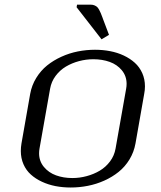

<svg xmlns="http://www.w3.org/2000/svg" viewBox="-20 -812 707 842"><path d="M153.3 -160.6Q151.4 -149.9 151.4 -139.6Q151.4 -105.5 172.4 -80.1Q193.4 -54.7 225.8 -43Q258.3 -31.2 297.4 -31.2Q329.1 -31.2 360.1 -39.6Q391.1 -47.9 417.5 -63.5Q443.8 -79.1 462.6 -104.2Q481.4 -129.4 486.8 -160.6L533.2 -422.9Q535.2 -433.6 535.2 -444.3Q535.2 -478.5 514.4 -503.7Q493.7 -528.8 461.2 -540.5Q428.7 -552.2 389.2 -552.2Q357.4 -552.2 326.4 -543.9Q295.4 -535.6 269 -520Q242.7 -504.4 223.9 -479.2Q205.1 -454.1 199.7 -422.9ZM74.2 -183.1 112.3 -399.9Q119.1 -438 138.9 -470.2Q158.7 -502.4 186.5 -524.9Q214.4 -547.4 249.3 -563.2Q284.2 -579.1 321.3 -586.4Q358.4 -593.8 396.5 -593.8Q431.2 -593.8 463.1 -587.6Q495.1 -581.5 522.9 -568.4Q550.8 -555.2 571.3 -536.6Q591.8 -518.1 603.8 -491.5Q615.7 -464.8 615.7 -433.1Q615.7 -417 612.3 -399.9L574.2 -183.1Q567.4 -145 547.9 -112.8Q528.3 -80.6 500.2 -58.1Q472.2 -35.6 437.5 -20Q402.8 -4.4 365.5 2.9Q328.1 10.3 290 10.3Q255.4 10.3 223.6 4.2Q191.9 -2 164.1 -14.9Q136.2 -27.8 115.5 -46.4Q94.7 -64.9 83 -91.6Q71.3 -118.2 71.3 -149.9Q71.3 -166 74.2 -183.1ZM315.9 -780.3 317.9 -791.5H378.4Q387.2 -791.5 394 -788.6Q400.9 -785.6 405.3 -782Q409.7 -778.3 414.6 -769.5Q419.4 -760.7 421.9 -754.4Q424.3 -748 429.7 -734.4Q431.2 -731 431.6 -729L458 -659.2L425.3 -639.6Z"/></svg>

Font: Resagnicto
Style: Italic
Weight: 500
Italic angle: -10°
Version: Version 0.999